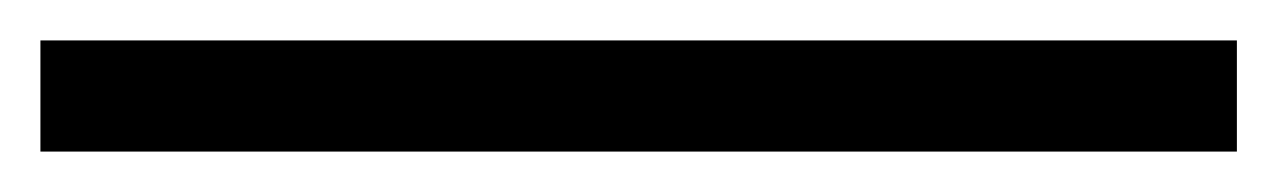

<svg xmlns="http://www.w3.org/2000/svg" viewBox="-26 0 632 95"><path d="M-6 75V20H586V75Z"/></svg>

Font: Noto Serif TC SemiBold
Style: Regular
Weight: 600
Version: Version 2.002-H1;hotconv 1.1.0;makeotfexe 2.6.0